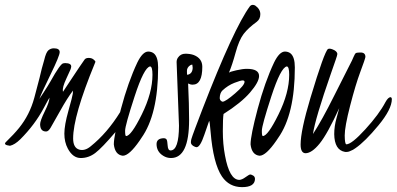

<svg xmlns="http://www.w3.org/2000/svg" viewBox="-88 -613 1613 781"><path d="M169.9 -355.5 176.8 -356.4Q202.1 -356 201.7 -342.3Q201.2 -336.4 198.7 -330.3Q196.3 -324.2 182.1 -293.9Q164.6 -256.3 168 -242.2V-239.3L204.1 -293.9Q239.3 -347.2 256.3 -371.1Q261.2 -377.4 272.9 -377.4Q284.7 -377.4 292.2 -371.3Q299.8 -365.2 300.3 -361.8L297.4 -354.5Q209.5 -141.1 209.5 -49.8Q209.5 -11.7 234.4 -4.4Q257.3 2 281.2 -18.1Q348.1 -71.8 400.9 -157.2L410.2 -172.9Q415 -180.7 425.3 -182.1Q438.5 -182.1 438.5 -168Q438.5 -142.6 382.6 -76.9Q326.7 -11.2 299.6 9.3Q272.5 29.8 240.5 29.8Q208.5 29.8 188 -8.3Q173.8 -34.7 173.8 -69.3Q173.8 -104 190.2 -161.9Q206.5 -219.7 208 -231.4Q209.5 -243.2 209 -244.6Q186 -214.8 156.2 -161.1L117.2 -92.3Q108.4 -78.1 99.6 -78.1Q75.2 -78.1 75.2 -107.9Q75.2 -121.6 94.2 -160.2Q113.3 -198.7 113.3 -215.8Q106.4 -204.6 89.8 -173.3Q53.7 -105.5 -5.4 -46.4Q-27.8 -24.4 -47.4 -20Q-76.2 -23.4 -64 -35.2Q-30.8 -67.4 -10.3 -92.8Q32.7 -146 51.5 -215.1Q70.3 -284.2 72.8 -295.9Q75.2 -307.6 82 -334L91.8 -368.7Q99.1 -399.9 108.6 -408.2Q118.2 -416.5 130.9 -416.5Q154.8 -416.5 154.8 -400.9Q154.8 -386.2 117.7 -310.3Q80.6 -234.4 72.3 -210.9Q75.2 -214.4 89.4 -236.8Q103.5 -259.3 106.2 -263.2Q108.9 -267.1 116.7 -280.8Q158.2 -355.5 169.9 -355.5Z M522.5 -342.8Q498 -338.9 459.5 -220.7Q420.9 -102.5 420.9 -81.1Q420.9 -59.6 424.8 -59.6Q445.3 -59.6 488.8 -147.7Q532.2 -235.8 532.2 -309.1Q532.2 -342.3 522.5 -342.8ZM514.6 -403.3Q528.3 -403.3 538.1 -395.5Q555.2 -380.9 555.2 -338.9Q555.2 -147 486.8 -51.3L480 -41Q437.5 20.5 411.6 20.5Q379.9 17.1 375 -25.9Q375 -61.5 404.1 -170.4Q433.1 -279.3 470.7 -358.9Q492.2 -402.8 514.6 -403.3Z M734.9 -341.3Q734.9 -268.6 695.8 -268.6Q686 -268.6 677.2 -273.4Q681.2 -187.5 681.2 -125Q681.2 29.8 607.4 29.8Q590.3 29.8 575.7 20.5Q548.8 3.9 548.8 -27.3Q549.3 -50.3 578.6 -50.8Q586.9 -50.3 589.8 -45.2Q592.8 -40 594 -20.5Q595.2 -1 606 -1Q639.6 -1.5 640.1 -101.6L630.4 -360.4Q630.4 -370.6 635.7 -378.4Q646.5 -394.5 666 -394.5Q685.5 -394.5 700.2 -389.2Q734.9 -375.5 734.9 -341.3ZM695.8 -336.9 694.3 -350.1Q689 -350.1 684.6 -346.7Q672.4 -337.9 672.4 -324.7Q672.4 -311.5 673.3 -308.6Q694.8 -312 695.8 -336.9Z M949.7 -590.8Q970.7 -576.2 970.9 -555.9Q971.2 -535.6 956.5 -524.4Q921.4 -499 902.8 -474.6Q884.3 -450.2 870.4 -399.2Q856.4 -348.1 843.3 -317.4Q847.7 -321.3 873.5 -327.1Q899.4 -333 916 -333Q966.3 -333 965.8 -303.2Q965.3 -278.8 929.2 -236.8Q893.1 -194.8 821.3 -149.4Q818.4 -131.3 818.4 -79.3Q818.4 -27.3 827.1 19Q845.2 118.7 885.7 118.7Q896.5 118.2 911.1 107.4Q925.8 96.7 929.9 96.7Q934.1 96.7 941.7 101.1Q949.2 105.5 949.2 115.2Q948.2 148.4 896.2 148.2Q844.2 147.9 814.9 105Q779.3 52.2 768.6 -77.1Q765.1 -121.1 762.7 -121.1Q760.3 -115.7 743.2 -64.9Q726.1 -14.2 711.4 -14.2Q709.5 -14.2 705.6 -15.6Q688.5 -22.5 688.5 -33.9Q688.5 -45.4 695.8 -63.7Q703.1 -82 706.5 -92.8Q710 -103.5 734.9 -167.5Q863.3 -499.5 929.2 -588.4Q937.5 -596.7 949.7 -590.8ZM906.7 -280.3Q906.7 -285.6 899.2 -285.9Q891.6 -286.1 865.2 -275.9Q838.9 -265.6 816.9 -245.1Q806.2 -234.9 805.7 -213.4Q807.1 -202.1 817.4 -199.2Q829.6 -199.7 868.4 -233.2Q907.2 -266.6 906.7 -280.3Z M1078.6 -342.8Q1054.2 -338.9 1015.6 -220.7Q977.1 -102.5 977.1 -81.1Q977.1 -59.6 981 -59.6Q1001.5 -59.6 1044.9 -147.7Q1088.4 -235.8 1088.4 -309.1Q1088.4 -342.3 1078.6 -342.8ZM1070.8 -403.3Q1084.5 -403.3 1094.2 -395.5Q1111.3 -380.9 1111.3 -338.9Q1111.3 -147 1043 -51.3L1036.1 -41Q993.7 20.5 967.8 20.5Q936 17.1 931.2 -25.9Q931.2 -61.5 960.2 -170.4Q989.3 -279.3 1026.9 -358.9Q1048.3 -402.8 1070.8 -403.3Z M1263.7 -412.6Q1283.7 -405.3 1284.2 -393.1Q1284.2 -388.7 1277.3 -369.1Q1277.3 -369.1 1258.8 -315.9Q1193.4 -128.4 1185.1 -67.9Q1221.2 -123 1272.2 -225.3Q1323.2 -327.6 1334 -347.7Q1344.7 -367.7 1350.3 -381.8Q1356 -396 1360.8 -397.7Q1365.7 -399.4 1378.9 -399.4Q1398.4 -399.4 1398.4 -381.3Q1397 -372.1 1377.7 -320.6Q1358.4 -269 1336.2 -182.9Q1314 -96.7 1314.2 -61.8Q1314.5 -26.9 1320.8 -25.9Q1342.3 -25.9 1398.2 -87.2Q1454.1 -148.4 1480 -197.8Q1490.7 -217.3 1500.5 -217.8Q1505.4 -216.8 1505.9 -210Q1505.9 -168.9 1451.4 -103Q1397 -37.1 1357.9 -10.3L1348.1 -3.9Q1331.5 4.9 1323.7 4.9H1315.4Q1272.5 -2.4 1271.5 -67.4Q1271.5 -99.6 1281.2 -133.8L1292 -173.3Q1244.1 -68.4 1212.2 -29.1Q1180.2 10.3 1154.3 10.3Q1134.8 9.3 1134.8 -24.9Q1134.8 -81.5 1174.8 -214.8Q1231.4 -402.8 1246.1 -413.6Q1249 -415 1252.9 -415Q1256.8 -415 1263.7 -412.6Z"/></svg>

Font: Kristi
Style: Regular
Weight: 400
Italic angle: -15°
Version: Version 1.004